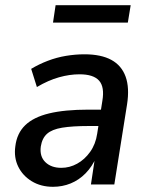

<svg xmlns="http://www.w3.org/2000/svg" viewBox="-20 -710 569 739"><path d="M184 9Q137 9 102 -12.5Q67 -34 50 -69Q33 -104 39 -147Q45 -197 77 -228Q109 -259 169 -273.5Q229 -288 320 -288H382L373 -225H322Q258 -225 219 -218.5Q180 -212 161 -195Q142 -178 137 -146Q132 -108 154.5 -86Q177 -64 216 -64Q248 -64 277 -80Q306 -96 327 -125.5Q348 -155 354 -195L374 -322Q383 -375 361.5 -399.5Q340 -424 286 -424Q248 -424 207 -412.5Q166 -401 122 -375L100 -445Q130 -463 164 -476Q198 -489 234 -495Q270 -501 305 -501Q369 -501 408.5 -479.5Q448 -458 463.5 -415Q479 -372 469 -308L420 0H330L346 -106H351Q335 -69 309.5 -43Q284 -17 252 -4Q220 9 184 9ZM184 -623 194 -690H483L472 -623Z"/></svg>

Font: Nunito Sans 10pt SemiCondensed SemiBold
Style: Italic
Weight: 600
Width: 4
Italic angle: -9°
Designer: Vernon Adams
Foundry: Vernon Adams
Version: Version 3.101;gftools[0.9.27]